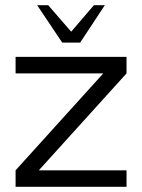

<svg xmlns="http://www.w3.org/2000/svg" viewBox="-20 -719 547 739"><path d="M467 -436.5 129.5 -63.5H467V0H40V-63.5L377.5 -436.5H40V-500H467ZM219.5 -555 123 -699H165.5L254 -597L341.5 -699H383.5L288.5 -555Z"/></svg>

Font: Urbanist Light
Style: Regular
Weight: 300
Designer: Corey Hu
Foundry: Corey Hu
Version: Version 1.330; ttfautohint (v1.8.4.7-5d5b)